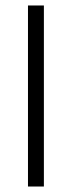

<svg xmlns="http://www.w3.org/2000/svg" viewBox="-20 -680 262 700"><path d="M82 0V-660H140V0Z"/></svg>

Font: Bricolage Grotesque SemiCondensed ExtraLight
Style: Regular
Weight: 250
Width: 4
Designer: Mathieu Triay
Foundry: Atelier Triay
Version: Version 1.000;gftools[0.9.30]